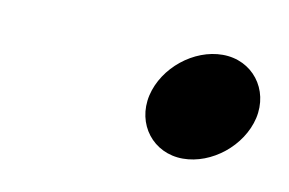

<svg xmlns="http://www.w3.org/2000/svg" viewBox="-31 -411 297 197"><g transform="rotate(10 117.5 -312.0)"><path d="M122 -314C115 -283 136 -256 167 -256C197 -256 227 -280 234 -310C241 -341 220 -368 189 -368C159 -368 129 -344 122 -314Z"/></g></svg>

Font: Electronic
Style: ExHvIt
Weight: 900
Version: Version 1.011